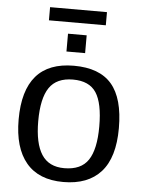

<svg xmlns="http://www.w3.org/2000/svg" viewBox="-56 -846 668 901"><g transform="rotate(5 278.0 -396.0)"><path d="M514.2 -264.6Q514.2 -126 453.1 -58.1Q392.1 9.8 275.9 9.8Q160.2 9.8 101.1 -60.8Q42 -131.3 42 -264.6Q42 -538.1 278.8 -538.1Q399.9 -538.1 457 -471.4Q514.2 -404.8 514.2 -264.6ZM421.9 -264.6Q421.9 -374 389.4 -423.6Q356.9 -473.1 280.3 -473.1Q203.1 -473.1 168.7 -422.6Q134.3 -372.1 134.3 -264.6Q134.3 -160.2 168.2 -107.7Q202.1 -55.2 274.9 -55.2Q354 -55.2 387.9 -106Q421.9 -156.7 421.9 -264.6ZM325.7 -685.5V-601.6H237.8V-685.5ZM143.1 -802.2H411.1V-740.2H143.1Z"/></g></svg>

Font: Arimo
Style: Regular
Weight: 400
Designer: Steve Matteson
Foundry: Monotype Imaging Inc.
Version: Version 1.33